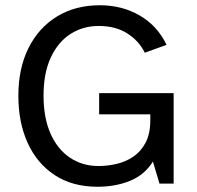

<svg xmlns="http://www.w3.org/2000/svg" viewBox="-20 -700 750 732"><path d="M352 12Q256 12 188.5 -32.5Q121 -77 85.5 -155Q50 -233 50 -335Q50 -439 88.5 -516.5Q127 -594 197 -637Q267 -680 361 -680Q445 -680 512.5 -641Q580 -602 615 -529L532 -499Q510 -544 465.5 -572.5Q421 -601 356 -601Q297 -601 249.5 -571Q202 -541 174 -481.5Q146 -422 146 -335Q146 -251 172.5 -191Q199 -131 246.5 -99Q294 -67 356 -67Q389 -67 424 -75Q459 -83 488 -102.5Q517 -122 535 -156Q553 -190 553 -242V-264H358V-345H642V0H588L563 -84Q531 -33 475.5 -10.5Q420 12 352 12Z"/></svg>

Font: Atkinson Hyperlegible
Style: Regular
Weight: 400
Designer: Elliott Scott, Megan Eiswerth, Linus Boman, Theodore Petrosky
Foundry: Braille Institute
Version: Version 1.006; ttfautohint (v1.8.3)